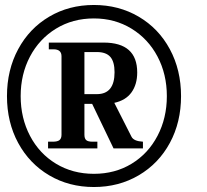

<svg xmlns="http://www.w3.org/2000/svg" viewBox="-20 -741 831 771"><path d="M707 -355Q707 -250 662 -167Q617 -84 537 -37Q457 10 357 10Q257 10 177.5 -37Q98 -84 53 -167Q8 -250 8 -355Q8 -460 53 -543.5Q98 -627 177.5 -674Q257 -721 357 -721Q457 -721 537 -674Q617 -627 662 -543.5Q707 -460 707 -355ZM650 -355Q650 -443 612.5 -514Q575 -585 508 -626Q441 -667 357 -667Q272 -667 205 -626Q138 -585 100.5 -514Q63 -443 63 -355Q63 -267 100.5 -195.5Q138 -124 205 -83.5Q272 -43 357 -43Q442 -43 508.5 -83.5Q575 -124 612.5 -195.5Q650 -267 650 -355ZM554 -172V-145H436L350 -324H319V-200Q319 -185 326 -178.5Q333 -172 352 -172H371V-145H173V-172H192Q211 -172 219 -178.5Q227 -185 227 -200V-515Q227 -543 195 -543H176V-570H396Q531 -570 531 -450Q531 -402 508 -370Q485 -338 439 -328L508 -192Q517 -174 554 -172ZM319 -363H369Q440 -363 440 -451Q440 -493 423 -512.5Q406 -532 369 -532H319Z"/></svg>

Font: Taviraj SemiBold
Style: Italic
Weight: 600
Italic angle: -12°
Designer: Katatrad Team
Foundry: CadsonDemak
Version: Version 1.001